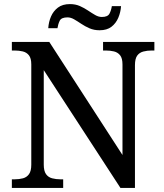

<svg xmlns="http://www.w3.org/2000/svg" viewBox="-20 -919 803 939"><path d="M38 0V-42H51Q74 -42 92.5 -47Q111 -52 122 -67.5Q133 -83 133 -114V-604Q133 -634 121.5 -648.5Q110 -663 91.5 -667.5Q73 -672 51 -672H38V-714H221L579 -161V-604Q579 -634 567.5 -648.5Q556 -663 537.5 -667.5Q519 -672 497 -672H484V-714H735V-672H722Q700 -672 681 -667Q662 -662 651 -647Q640 -632 640 -600V0H569L194 -576V-114Q194 -83 205 -67.5Q216 -52 235 -47Q254 -42 276 -42H289V0ZM467 -771Q440 -771 418 -780.5Q396 -790 377.5 -802.5Q359 -815 342.5 -824.5Q326 -834 310 -834Q280 -834 272 -817.5Q264 -801 261 -781H216Q218 -812 229.5 -838.5Q241 -865 263.5 -882Q286 -899 322 -899Q349 -899 370.5 -889.5Q392 -880 410.5 -867.5Q429 -855 445.5 -845.5Q462 -836 478 -836Q507 -836 515.5 -852.5Q524 -869 527 -889H572Q570 -859 558.5 -832Q547 -805 525 -788Q503 -771 467 -771Z"/></svg>

Font: Noto Rashi Hebrew
Style: Regular
Weight: 400
Version: Version 1.006